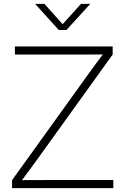

<svg xmlns="http://www.w3.org/2000/svg" viewBox="-20 -966 644 986"><path d="M42 0V-41L430.2 -580.6Q452.6 -611.3 475.1 -642.3Q497.6 -673.3 520.5 -703.6L524.9 -686.5Q484.9 -686 445.3 -686Q405.8 -686 365.7 -686H56.6V-727.5H558.6V-686L171.9 -148.4Q149.4 -117.2 126.5 -86.2Q103.5 -55.2 80.1 -23.9L75.7 -41Q115.2 -41 154.5 -41.3Q193.8 -41.5 232.9 -41.5H562V0ZM208 -946.3 301.8 -841.8 396 -946.3H442.9V-945.3L321.3 -812H281.7L161.1 -945.3V-946.3Z"/></svg>

Font: Inter 28pt ExtraLight
Style: Regular
Weight: 250
Designer: Rasmus Andersson
Foundry: rsms
Version: Version 4.001;git-66647c0bb